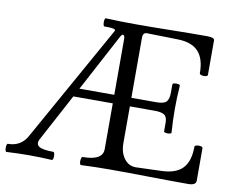

<svg xmlns="http://www.w3.org/2000/svg" viewBox="-75 -763 1060 863"><g transform="rotate(10 454.5 -331.5)"><path d="M5 3Q1 3 -0.5 -6Q-2 -15 -0.5 -24.5Q1 -34 5 -34Q64 -34 92 -84L389 -615Q394 -623 383.5 -626Q373 -629 341 -629Q337 -629 335.5 -638.5Q334 -648 335.5 -657Q337 -666 341 -666Q410 -663 477 -663Q558 -663 639 -664.5Q720 -666 802 -666Q837 -666 837 -653V-496Q837 -490 828 -488Q819 -486 809.5 -488.5Q800 -491 800 -496Q800 -563 769.5 -595.5Q739 -628 674 -629L536 -632Q516 -633 516 -609V-334H630Q664 -334 675.5 -346Q687 -358 687 -389V-425Q687 -430 695.5 -431.5Q704 -433 712.5 -431.5Q721 -430 721 -425Q719 -398 718 -371.5Q717 -345 717 -318Q717 -292 718 -265Q719 -238 721 -211Q721 -207 712.5 -205.5Q704 -204 695.5 -205.5Q687 -207 687 -211V-251Q687 -277 673.5 -286Q660 -295 630 -295H516V-128Q516 -84 537 -56.5Q558 -29 592 -30L707 -34Q772 -36 802.5 -68Q833 -100 833 -166Q833 -172 842.5 -174Q852 -176 861 -174Q870 -172 870 -166V-18Q870 3 834 3Q745 3 655.5 1.5Q566 0 477 0Q412 0 346 3Q341 3 339.5 -6Q338 -15 340 -24.5Q342 -34 346 -34Q438 -34 438 -86V-295H258L144 -82Q130 -57 146.5 -45.5Q163 -34 212 -34Q217 -34 218.5 -24.5Q220 -15 218.5 -6Q217 3 212 3Q161 0 109 0Q58 0 5 3ZM279 -334H438V-590Q438 -602 432 -606Q426 -610 418 -595Z"/></g></svg>

Font: Junicode
Style: Regular
Weight: 400
Designer: Peter S. Baker
Version: Version 2.100; ttfautohint (v1.8.4)